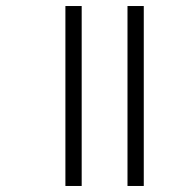

<svg xmlns="http://www.w3.org/2000/svg" viewBox="-20 -617 603 637"><path d="M403 0H457V-597H403ZM197 0H251V-597H197Z"/></svg>

Font: Noto Sans Gujarati Light
Style: Regular
Weight: 300
Designer: Jelle Bosma - Monotype Design Team, Universal Thirst
Foundry: Monotype Imaging Inc.
Version: Version 2.106